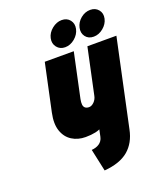

<svg xmlns="http://www.w3.org/2000/svg" viewBox="-163 -1001 954 1126"><g transform="rotate(-20 314.0 -438.5)"><path d="M357 -896Q325 -896 296.5 -873Q268 -850 261 -818Q254 -786 272.5 -762.5Q291 -739 323 -739Q356 -739 384 -762.5Q412 -786 419 -818Q426 -850 408 -873Q390 -896 357 -896ZM535 -895Q502 -895 475 -872.5Q448 -850 441 -818Q434 -786 451.5 -763Q469 -740 502 -740Q534 -740 562 -763Q590 -786 597 -818Q604 -850 585.5 -872.5Q567 -895 535 -895ZM512 -157 628 -700H447L386 -414Q384 -403 379 -393.5Q374 -384 366.5 -376.5Q359 -369 351 -365Q343 -361 335 -361Q320 -361 311 -368Q302 -375 300.5 -389Q299 -403 303 -423L362 -700H181L118 -405Q104 -339 119.5 -294Q135 -249 171.5 -226Q208 -203 256 -203Q274 -203 289 -204.5Q304 -206 318.5 -209Q333 -212 346 -218L337 -175Q334 -161 327 -151Q320 -141 310 -134.5Q300 -128 288 -124.5Q276 -121 263 -120L293 19Q391 11 443.5 -33.5Q496 -78 512 -157Z"/></g></svg>

Font: Advent Pro Black
Style: Italic
Weight: 900
Italic angle: -12°
Version: Version 3.000